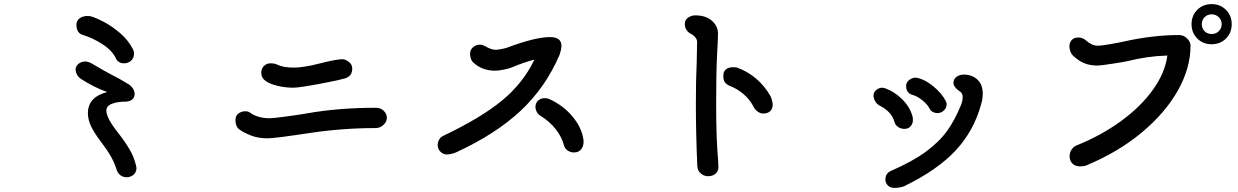

<svg xmlns="http://www.w3.org/2000/svg" viewBox="-20 -851 6040 937"><path d="M353 -731Q353 -750 368.5 -761.5Q384 -773 406 -773Q416 -773 421 -772Q447 -765 487 -744Q527 -723 566 -689.5Q605 -656 627 -614Q634 -603 634 -589Q634 -568 620 -555Q606 -542 585 -542Q572 -542 561.5 -548Q551 -554 546 -565Q529 -603 482 -634Q435 -665 383 -681Q353 -690 353 -731ZM646 -31Q646 -11 632 1.5Q618 14 597 14Q582 14 569 5Q556 -4 550 -20Q540 -54 522 -86Q504 -118 475 -156Q442 -199 425.5 -232.5Q409 -266 409 -299Q409 -377 503 -402Q438 -425 375 -466Q364 -473 356.5 -486Q349 -499 349 -512Q349 -528 362.5 -539Q376 -550 394 -551Q411 -551 428 -541Q487 -506 512 -493Q566 -466 612 -437Q623 -429 630 -417Q637 -405 637 -392Q637 -374 624 -364.5Q611 -355 593 -355Q553 -355 526 -344.5Q499 -334 499 -311Q499 -275 557 -202Q590 -160 612 -122.5Q634 -85 644 -43Z M1276 -456Q1255 -471 1255 -496Q1255 -517 1268.5 -529.5Q1282 -542 1300 -542Q1320 -542 1332 -536Q1362 -521 1414 -521Q1435 -521 1468 -526Q1501 -531 1535 -540Q1621 -562 1650 -562Q1666 -562 1682.5 -549Q1699 -536 1699 -517Q1699 -498 1690.5 -486Q1682 -474 1662 -468Q1639 -461 1557 -445Q1442 -423 1411 -423Q1373 -423 1335 -432Q1297 -441 1276 -456ZM1150 -218Q1140 -224 1134.5 -236.5Q1129 -249 1129 -264Q1129 -286 1143.5 -297Q1158 -308 1177 -308Q1191 -308 1201 -301Q1216 -289 1241 -281.5Q1266 -274 1292 -274Q1314 -274 1377 -282.5Q1440 -291 1480 -298Q1632 -325 1814 -325Q1838 -325 1853 -310Q1868 -295 1868 -276Q1868 -257 1851.5 -241.5Q1835 -226 1813 -226Q1653 -226 1492 -202Q1322 -176 1285 -176Q1240 -176 1205.5 -189.5Q1171 -203 1150 -218Z M2711 -584Q2643 -425 2521.5 -311Q2400 -197 2207 -108Q2197 -103 2182.5 -100Q2168 -97 2162 -97Q2143 -97 2129.5 -110.5Q2116 -124 2116 -143Q2116 -157 2123 -169.5Q2130 -182 2143 -188Q2326 -275 2429.5 -360Q2533 -445 2588 -560Q2537 -547 2480 -523Q2467 -517 2440 -511.5Q2413 -506 2397 -506Q2334 -506 2292 -544Q2283 -551 2278.5 -563.5Q2274 -576 2274 -588Q2274 -608 2288.5 -620.5Q2303 -633 2322 -633Q2333 -633 2347 -626Q2377 -608 2400 -608Q2408 -608 2429 -612Q2450 -616 2459 -620Q2593 -670 2664 -670Q2720 -670 2720 -627Q2720 -611 2711 -584ZM2828 -160Q2828 -137 2816 -122Q2804 -107 2781 -107Q2765 -107 2751 -116Q2737 -125 2733 -140Q2722 -182 2692.5 -220Q2663 -258 2616 -287Q2605 -294 2599 -306Q2593 -318 2593 -331Q2594 -349 2606.5 -360.5Q2619 -372 2638 -372Q2652 -372 2660 -368Q2728 -337 2773 -283.5Q2818 -230 2827 -172Q2828 -168 2828 -160Z M3383 -42Q3376 -196 3376 -347Q3376 -465 3380 -544L3382 -646Q3382 -658 3373 -669Q3364 -680 3350 -687Q3338 -693 3330 -705.5Q3322 -718 3322 -734Q3322 -754 3338 -765Q3354 -776 3374 -776Q3424 -776 3454 -750Q3484 -724 3484 -686Q3484 -666 3479 -573Q3475 -492 3475 -340Q3475 -170 3485 -64Q3486 -51 3486 -34Q3486 -16 3472 -3.5Q3458 9 3436 9Q3416 9 3400 -4.5Q3384 -18 3383 -42ZM3658 -329Q3639 -367 3606.5 -393.5Q3574 -420 3541 -432Q3524 -440 3517 -450.5Q3510 -461 3510 -480Q3510 -523 3559 -523Q3574 -523 3580 -520Q3631 -501 3672 -465.5Q3713 -430 3740 -382Q3744 -374 3747.5 -361Q3751 -348 3751 -341Q3751 -321 3739 -309Q3727 -297 3704 -297Q3691 -297 3677.5 -306.5Q3664 -316 3658 -329Z M4301 25Q4301 -5 4328 -17Q4434 -63 4499.5 -111.5Q4565 -160 4603 -213.5Q4641 -267 4670 -339Q4678 -358 4678 -380Q4678 -388 4673.5 -395.5Q4669 -403 4661 -407Q4633 -427 4633 -447Q4633 -465 4648 -476Q4663 -487 4684 -487Q4723 -487 4749.5 -463Q4776 -439 4776 -394Q4776 -368 4768 -342Q4733 -213 4644.5 -117.5Q4556 -22 4394 57Q4387 61 4371.5 63.5Q4356 66 4345 66Q4326 66 4313.5 54.5Q4301 43 4301 25ZM4517 -320Q4507 -341 4482 -361Q4457 -381 4436 -387Q4419 -391 4410.5 -402.5Q4402 -414 4402 -432Q4402 -449 4417 -460.5Q4432 -472 4448 -472Q4454 -472 4457 -471Q4494 -463 4534.5 -430Q4575 -397 4595 -359Q4600 -349 4600 -343Q4600 -325 4586.5 -312Q4573 -299 4555 -299Q4543 -299 4532.5 -304.5Q4522 -310 4517 -320ZM4346 -253Q4333 -305 4274 -335Q4260 -342 4251.5 -356Q4243 -370 4243 -385Q4243 -401 4256.5 -412Q4270 -423 4286 -423Q4290 -423 4298 -421Q4347 -403 4384.5 -365Q4422 -327 4434 -280Q4435 -277 4435 -263Q4435 -248 4424 -235Q4413 -222 4394 -222Q4377 -222 4363.5 -231Q4350 -240 4346 -253Z M5200 -88Q5200 -107 5209.5 -121Q5219 -135 5233 -141Q5353 -189 5450 -259.5Q5547 -330 5606.5 -413Q5666 -496 5677 -580Q5622 -578 5577.5 -571.5Q5533 -565 5479 -552Q5467 -549 5409 -540Q5351 -531 5336 -531Q5300 -531 5271.5 -542.5Q5243 -554 5215 -581Q5208 -588 5203.5 -600.5Q5199 -613 5199 -625Q5199 -644 5210.5 -656Q5222 -668 5242 -668Q5262 -668 5277 -656Q5308 -628 5336 -628Q5355 -628 5401 -636Q5447 -644 5472 -650Q5610 -680 5734 -680Q5756 -680 5773 -663.5Q5790 -647 5790 -628Q5790 -519 5728 -409Q5666 -299 5551 -203.5Q5436 -108 5282 -44Q5270 -39 5251 -39Q5228 -39 5214 -52.5Q5200 -66 5200 -88ZM5795 -733Q5795 -775 5823 -803Q5851 -831 5893 -831Q5935 -831 5963 -803Q5991 -775 5991 -733Q5991 -691 5963 -663Q5935 -635 5893 -635Q5851 -635 5823 -663Q5795 -691 5795 -733ZM5942 -733Q5942 -753 5928 -767Q5914 -781 5893 -781Q5872 -781 5858.5 -767Q5845 -753 5845 -733Q5845 -713 5858.5 -699Q5872 -685 5893 -685Q5914 -685 5928 -699Q5942 -713 5942 -733Z"/></svg>

Font: Tsukimi Rounded SemiBold
Style: Regular
Weight: 600
Designer: Takashi Funayama
Foundry: Takashi Funayama
Version: Version 1.032; ttfautohint (v1.8.3)